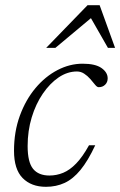

<svg xmlns="http://www.w3.org/2000/svg" viewBox="-20 -710 464 740"><path d="M276.5 -434.5Q240 -434.5 206.2 -411.8Q172.5 -389 145.2 -349.2Q118 -309.5 102.2 -257.5Q86.5 -205.5 86.5 -147Q86.5 -85 107.5 -59.2Q128.5 -33.5 170.5 -33.5Q198 -33.5 223.5 -44Q249 -54.5 273.5 -79.8Q298 -105 323 -150H347Q319 -90 290.2 -55Q261.5 -20 229 -5Q196.5 10 157 10Q100.5 10 67.2 -23.8Q34 -57.5 34 -129Q34 -202.5 56.5 -264Q79 -325.5 116.8 -370.5Q154.5 -415.5 201.8 -440Q249 -464.5 298.5 -464.5Q347.5 -464.5 371.2 -447.8Q395 -431 395 -408Q395 -393 385.2 -383.5Q375.5 -374 361 -374Q354.5 -373.5 346.8 -383Q339 -392.5 328 -405.5Q317 -418 304.2 -426.2Q291.5 -434.5 276.5 -434.5ZM158 -525.5 317.5 -690H364L423.5 -525.5H396L324.5 -650.5H343L193.5 -525.5Z"/></svg>

Font: Newsreader Light
Style: Italic
Weight: 300
Italic angle: -17°
Designer: Hugues Gentile
Foundry: Production Type
Version: Version 1.003